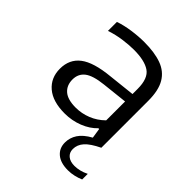

<svg xmlns="http://www.w3.org/2000/svg" viewBox="-211 -675 1006 1006"><g transform="rotate(45 292.0 -172.0)"><path d="M240.5 9Q152 9 104.5 -31.5Q57 -72 57 -139.5Q57 -209.5 107.8 -248.5Q158.5 -287.5 273.5 -298.5L420 -314.5V-352.5Q420 -430.5 380.2 -457.2Q340.5 -484 261 -484Q226 -484 182 -478Q138 -472 95 -457.5V-524Q134 -537.5 181.2 -544.2Q228.5 -551 271.5 -551Q348 -551 399.5 -532.2Q451 -513.5 477.2 -469.2Q503.5 -425 503.5 -348V0Q448.5 26.5 425.5 52.5Q402.5 78.5 402.5 110.5Q402.5 136.5 420.8 151.8Q439 167 471 167Q489.5 167 509.2 162.2Q529 157.5 550 147V188.5Q531 197 508.5 202.2Q486 207.5 463 207.5Q408.5 207.5 378.8 182.5Q349 157.5 349 115.5Q349 80 368.8 49.8Q388.5 19.5 434.5 -6L426 -61.5H420.5Q390 -29 342 -10Q294 9 240.5 9ZM143.5 -146Q143.5 -103 171.8 -78.2Q200 -53.5 260 -53.5Q303.5 -53.5 345 -70Q386.5 -86.5 420 -119.5V-259.5L278.5 -244Q205 -236 174.2 -212Q143.5 -188 143.5 -146Z"/></g></svg>

Font: Encode Sans Exp
Style: Regular
Weight: 400
Width: 7
Designer: Multiple Designers
Foundry: Impallari Type
Version: Version 3.002; ttfautohint (v1.8.3) -l 8 -r 50 -G 200 -x 14 